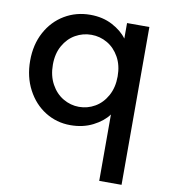

<svg xmlns="http://www.w3.org/2000/svg" viewBox="-89 -636 857 974"><g transform="rotate(10 339.0 -149.0)"><path d="M298 -560Q362 -560 411.5 -534Q461 -508 488 -471V-551H603V262H488V-80Q461 -43 410 -17Q359 9 294 9Q223 9 164.5 -27.5Q106 -64 71.5 -129.5Q37 -195 37 -278Q37 -361 71.5 -425Q106 -489 165.5 -524.5Q225 -560 298 -560ZM321 -461Q277 -461 239 -439.5Q201 -418 177.5 -376.5Q154 -335 154 -278Q154 -221 177.5 -178Q201 -135 239.5 -112.5Q278 -90 321 -90Q365 -90 403 -112Q441 -134 464.5 -176.5Q488 -219 488 -276Q488 -333 464.5 -375Q441 -417 403 -439Q365 -461 321 -461Z"/></g></svg>

Font: Poppins-Tabular Medium
Style: Regular
Weight: 500
Designer: Ninad Kale (Devanagari), Jonny Pinhorn (Latin)
Foundry: Indian Type Foundry
Version: Version 4.004